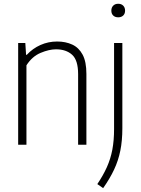

<svg xmlns="http://www.w3.org/2000/svg" viewBox="-20 -769 747 1020"><path d="M76.5 0V-540.5H114.5L118.5 -478H122.5Q153.5 -511.5 195 -530Q236.5 -548.5 283.5 -548.5Q328.5 -548.5 363.8 -532.2Q399 -516 419 -478.5Q439 -441 439 -376.5V0H395V-375Q395 -449.5 363 -478.2Q331 -507 277.5 -507Q241 -507 196 -488.2Q151 -469.5 120.5 -422V0ZM528 230.5 497 209Q528 163 547.8 119Q567.5 75 576.8 26Q586 -23 586 -83.5V-540.5H630V-88Q630 -21.5 619.2 31.5Q608.5 84.5 586 132.2Q563.5 180 528 230.5ZM608 -677Q591.5 -677 581.5 -686.5Q571.5 -696 571.5 -712.5Q571.5 -729 581.5 -739Q591.5 -749 608 -749Q624.5 -749 634.5 -739Q644.5 -729 644.5 -712.5Q644.5 -696 634.5 -686.5Q624.5 -677 608 -677Z"/></svg>

Font: Encode Sans SmCnd XLt
Style: Regular
Weight: 200
Width: 4
Designer: Multiple Designers
Foundry: Impallari Type
Version: Version 3.002; ttfautohint (v1.8.3) -l 8 -r 50 -G 200 -x 14 